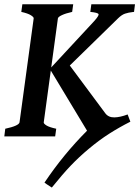

<svg xmlns="http://www.w3.org/2000/svg" viewBox="-23 -635 648 894"><path d="M601.1 -579.6 596.2 -579.1Q574.7 -576.7 559.3 -571.5Q543.9 -566.4 526.4 -549.3L285.6 -314H209L415 -536.1Q438.5 -562 435.8 -569.1Q433.1 -576.2 397.5 -579.6L402.3 -615.2H605.5ZM382.3 -26.4 209 -314 285.6 -352.1 467.8 -106.9Q482.4 -87.9 509.5 -88.4Q536.6 -88.9 571.3 -102.1L584 -68.4Q532.7 -42.5 485.6 -12.5Q438.5 17.6 389.6 58.6Q345.7 95.2 306.9 135.7Q268.1 176.3 218.3 238.3Q217.3 237.3 209.7 232.7Q202.1 228 194.3 222.7Q186.5 217.3 184.1 215.3Q272.5 83.5 382.3 -26.4ZM233.9 0H-2.9L1.5 -35.6Q64.9 -49.3 67.9 -65.4L133.8 -549.3Q134.8 -555.2 120.8 -564Q106.9 -572.8 76.2 -579.6L81.1 -615.2H317.9L313 -579.6Q282.7 -572.8 265.1 -564.5Q247.6 -556.2 246.6 -549.3L180.7 -65.4Q179.7 -59.6 193.1 -51Q206.5 -42.5 238.8 -35.6Z"/></svg>

Font: Gentium Plus
Style: Bold Italic
Weight: 700
Italic angle: -8°
Designer: Victor Gaultney, Annie Olsen, Iska Routamaa, Becca Hirsbrunner
Foundry: SIL International
Version: Version 6.101